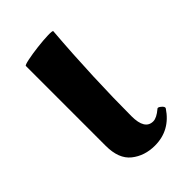

<svg xmlns="http://www.w3.org/2000/svg" viewBox="-147 -488 554 554"><g transform="rotate(-45 129.5 -211.0)"><path d="M149 11Q107 11 77.5 -12.5Q48 -36 48 -89V-415Q48 -418 67 -422Q86 -426 111.5 -429Q137 -432 156 -432.5Q175 -433 175 -430Q168 -343 164.5 -256Q161 -169 161 -97Q161 -42 195 -42Q209 -42 229 -59Q232 -63 241 -55.5Q250 -48 247 -43Q211 11 149 11Z"/></g></svg>

Font: Junicode SmExp
Style: Bold
Weight: 700
Width: 6
Designer: Peter S. Baker
Version: Version 2.205; ttfautohint (v1.8.4)